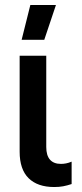

<svg xmlns="http://www.w3.org/2000/svg" viewBox="-20 -742 331 772"><path d="M198 10Q131 10 95 -25.5Q59 -61 59 -132V-518H166V-151Q166 -117 181 -100Q196 -83 225 -83Q235 -83 245.5 -85Q256 -87 268 -92V-2Q250 4 234 7Q218 10 198 10ZM67 -582 102 -722H205L158 -582Z"/></svg>

Font: TikTok Sans 24pt Medium
Style: Regular
Weight: 500
Version: Version 4.000